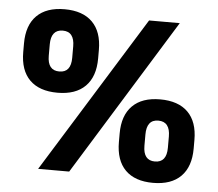

<svg xmlns="http://www.w3.org/2000/svg" viewBox="-49 -709 885 779"><g transform="rotate(5 393.0 -319.0)"><path d="M259 0H132.5L528.5 -639H653.5ZM601.5 16Q527.5 16 488.5 -23.2Q449.5 -62.5 449.5 -137V-172Q449.5 -245.5 488.8 -284.8Q528 -324 601.5 -324Q675.5 -324 714.8 -285Q754 -246 754 -172V-137Q754 -63 714.8 -23.5Q675.5 16 601.5 16ZM601.5 -71Q625.5 -71 637.5 -86Q649.5 -101 649.5 -131V-177Q649.5 -207 637.5 -222.2Q625.5 -237.5 601.5 -237.5Q577.5 -237.5 565.8 -222.2Q554 -207 554 -177V-131Q554 -101 566 -86Q578 -71 601.5 -71ZM183.5 -314.5Q109.5 -314.5 70.2 -353.5Q31 -392.5 31 -467V-502Q31 -576 70.2 -615.2Q109.5 -654.5 183.5 -654.5Q257.5 -654.5 296.8 -615.2Q336 -576 336 -502V-467Q336 -393.5 296.8 -354Q257.5 -314.5 183.5 -314.5ZM183.5 -401Q207.5 -401 219.2 -416Q231 -431 231 -461V-507.5Q231 -537 219.2 -552.2Q207.5 -567.5 183.5 -567.5Q159.5 -567.5 147.5 -552.2Q135.5 -537 135.5 -507.5V-461Q135.5 -431 147.5 -416Q159.5 -401 183.5 -401Z"/></g></svg>

Font: Anek Malayalam Medium
Style: Bold
Weight: 700
Version: Version 1.003